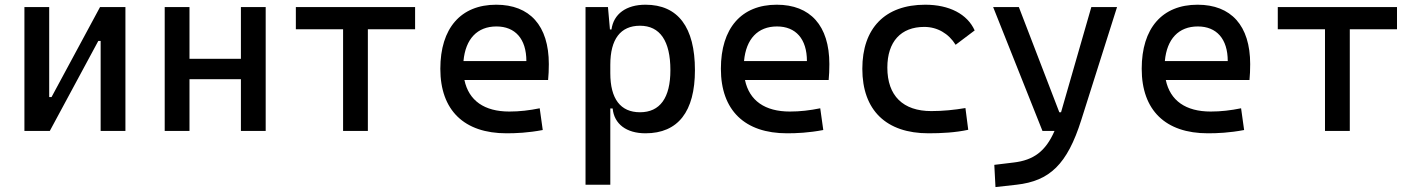

<svg xmlns="http://www.w3.org/2000/svg" viewBox="-20 -547 5899 802"><path d="M82 0H188L390.6 -376H400.4V0H503.9V-517.6H397.9L195.3 -141.6H185.5V-517.6H82Z M986.3 0H1089.8V-517.6H986.3V-301.3H771.5V-517.6H668V0H771.5V-216.3H986.3Z M1413.1 0H1516.6V-424.8H1713.9V-517.6H1215.8V-424.8H1413.1Z M2095.7 9.8C2134.8 9.8 2185.5 7.8 2247.1 -3.9L2234.4 -94.7C2191.4 -85.9 2150.4 -81.1 2107.4 -81.1C2003.4 -81.1 1938 -126.5 1919.9 -212.9H2269.5C2271.5 -233.4 2272.5 -254.9 2272.5 -279.3C2272.5 -440.4 2192.4 -527.3 2052.7 -527.3C1904.3 -527.3 1819.3 -428.7 1819.3 -259.8C1819.3 -85.9 1918.9 9.8 2095.7 9.8ZM1916 -292C1924.3 -384.3 1973.6 -436.5 2053.7 -436.5C2131.8 -436.5 2178.7 -384.8 2178.7 -292Z M2425.8 224.6H2529.3V-93.8H2539.1C2545.4 -28.8 2596.7 9.8 2676.3 9.8C2812 9.8 2882.8 -80.6 2882.8 -253.9C2882.8 -433.6 2812 -527.3 2676.3 -527.3C2595.7 -527.3 2543 -488.8 2534.2 -423.8H2527.8L2519.5 -517.6H2425.8ZM2529.3 -241.2V-276.4C2529.3 -383.3 2571.8 -439.5 2653.3 -439.5C2736.8 -439.5 2780.3 -376 2780.3 -253.9C2780.3 -138.2 2736.8 -78.1 2653.3 -78.1C2571.8 -78.1 2529.3 -134.3 2529.3 -241.2Z M3267.6 9.8C3306.6 9.8 3357.4 7.8 3418.9 -3.9L3406.2 -94.7C3363.3 -85.9 3322.3 -81.1 3279.3 -81.1C3175.3 -81.1 3109.9 -126.5 3091.8 -212.9H3441.4C3443.4 -233.4 3444.3 -254.9 3444.3 -279.3C3444.3 -440.4 3364.3 -527.3 3224.6 -527.3C3076.2 -527.3 2991.2 -428.7 2991.2 -259.8C2991.2 -85.9 3090.8 9.8 3267.6 9.8ZM3087.9 -292C3096.2 -384.3 3145.5 -436.5 3225.6 -436.5C3303.7 -436.5 3350.6 -384.8 3350.6 -292Z M3858.4 9.8C3912.6 9.8 3970.7 6.8 4024.4 -4.9L4012.7 -95.7C3966.8 -87.9 3918.5 -83 3870.1 -83C3752.4 -83 3686.5 -146.5 3686.5 -264.6C3686.5 -373 3743.2 -434.6 3840.8 -434.6C3895 -434.6 3942.4 -407.2 3971.7 -359.9L4051.3 -419.9C4020.5 -488.3 3945.3 -527.3 3844.7 -527.3C3676.3 -527.3 3582 -428.7 3582 -259.8C3582 -85.9 3682.1 9.8 3858.4 9.8Z M4138.2 234.4 4226.1 224.6C4364.7 209 4438 139.6 4496.6 -45.9L4646 -517.6H4538.6L4412.1 -78.1H4404.8L4235.8 -517.6H4128.4L4334.5 0H4384.8C4347.7 85.4 4296.9 122.1 4214.4 131.8L4133.3 141.6Z M5025.4 9.8C5064.5 9.8 5115.2 7.8 5176.8 -3.9L5164.1 -94.7C5121.1 -85.9 5080.1 -81.1 5037.1 -81.1C4933.1 -81.1 4867.7 -126.5 4849.6 -212.9H5199.2C5201.2 -233.4 5202.1 -254.9 5202.1 -279.3C5202.1 -440.4 5122.1 -527.3 4982.4 -527.3C4834 -527.3 4749 -428.7 4749 -259.8C4749 -85.9 4848.6 9.8 5025.4 9.8ZM4845.7 -292C4854 -384.3 4903.3 -436.5 4983.4 -436.5C5061.5 -436.5 5108.4 -384.8 5108.4 -292Z M5514.6 0H5618.2V-424.8H5815.4V-517.6H5317.4V-424.8H5514.6Z"/></svg>

Font: CaskaydiaCove Nerd Font
Style: Regular
Weight: 400
Designer: Aaron Bell
Foundry: Saja Typeworks
Version: Version 2111.1;Nerd Fonts 2.3.3